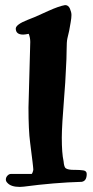

<svg xmlns="http://www.w3.org/2000/svg" viewBox="-20 -719 364 755"><path d="M73 15 58 16Q23 16 9 0Q3 -6 3 -13Q3 -22 10 -29Q16 -35 23 -35H104Q106 -35 108.5 -42Q111 -49 111 -52.5Q111 -56 110 -64Q109 -72 108 -82Q105 -110 98.5 -158Q92 -206 92 -296L99 -554Q99 -571 93 -586Q78 -583 71 -583Q42 -583 42 -607Q43 -623 89 -641L119 -653L170 -676Q212 -695 236 -699Q249 -699 255 -685Q261 -671 261 -660Q261 -649 258 -632Q255 -615 252 -598L245 -568Q242 -555 242 -523Q242 -491 239 -442Q237 -393 233 -347Q223 -222 223 -178Q223 -116 230 -85Q232 -61 239 -57Q248 -51 271 -51H277Q294 -51 307.5 -49Q321 -47 321 -35Q321 -7 301 -4Q194 -1 73 15Z"/></svg>

Font: Miltonian Tattoo
Style: Regular
Weight: 400
Designer: Pablo Impallari
Foundry: Pablo Impallari
Version: Version 1.008